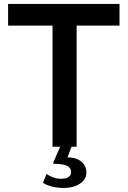

<svg xmlns="http://www.w3.org/2000/svg" viewBox="-20 -743 646 972"><path d="M303 208.5Q274 208.5 247.2 202.5Q220.5 196.5 197.5 182.5L215.5 138Q230 147.5 248.2 154.8Q266.5 162 288.5 162Q314 162 327 153.2Q340 144.5 340 128.5Q340 108 321.2 97.5Q302.5 87 257.5 86.5Q252 86.5 250.2 84.8Q248.5 83 250.5 78L287 -6H344.5L321.5 53.5Q357.5 54.5 378.5 66.2Q399.5 78 408.5 95Q417.5 112 417.5 129.5Q417.5 154.5 401.8 172.2Q386 190 360 199.2Q334 208.5 303 208.5ZM246 0V-613.5H21V-723H585V-613.5H368V0Z"/></svg>

Font: Public Sans Thin SemiBold
Style: Regular
Weight: 600
Version: Version 2.001